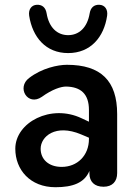

<svg xmlns="http://www.w3.org/2000/svg" viewBox="-20 -773 565 803"><path d="M212 10C284 10 333 -8 354 -58V-48C354 -13 375 8 413 8C450 8 470 -14 470 -49V-296C470 -435 402 -502 260 -502C222 -502 155 -488 102 -447C48 -407 96 -327 155 -368C199 -400 236 -411 256 -411C318 -410 352 -380 352 -313V-264L322 -278C193 -340 44 -261 44 -151C44 -63 106 10 212 10ZM265 -551C359 -551 415 -618 428 -707C432 -734 418 -752 396 -753C374 -754 359 -742 355 -717C345 -657 310 -626 265 -626C220 -626 185 -657 175 -717C171 -742 156 -754 134 -753C112 -752 98 -734 102 -707C116 -618 171 -551 265 -551ZM150 -151C150 -202 212 -256 319 -211L352 -197V-192C352 -122 303 -75 238 -75C183 -75 150 -107 150 -151Z"/></svg>

Font: SN Pro SemiBold
Style: Regular
Weight: 600
Designer: Tobias Whetton
Foundry: Supernotes
Version: Version 1.003;Glyphs 3.3 (3324)